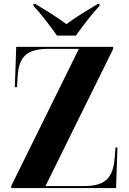

<svg xmlns="http://www.w3.org/2000/svg" viewBox="-20 -951 653 971"><path d="M268 -771H364C395 -816 447 -883 483 -921V-931H474C431 -905 361 -863 316 -829C271 -863 202 -905 159 -931H149V-921C186 -883 237 -816 268 -771ZM37 0H567L574 -205H564L560 -152C551 -48 511 -10 403 -10H210L552 -703V-714H62L55 -510H66L69 -562C75 -666 117 -704 226 -704H379L37 -11Z"/></svg>

Font: Noto Serif Display Condensed ExtraBold
Style: Regular
Weight: 800
Width: 3
Designer: Monotype Design Team
Foundry: Monotype Imaging Inc.
Version: Version 2.009